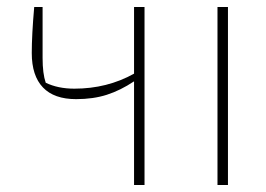

<svg xmlns="http://www.w3.org/2000/svg" viewBox="-20 -530 762 550"><path d="M364 -297Q325 -271 286 -258.5Q247 -246 198 -246Q135 -246 103 -279.5Q71 -313 71 -378Q71 -430 78 -510H102V-364Q102 -319 111 -293Q146 -276 193 -276Q287 -276 364 -319V-510H394V0H364ZM603 -510H633V0H603Z"/></svg>

Font: Athiti ExtraLight
Style: Regular
Weight: 250
Version: Version 1.032